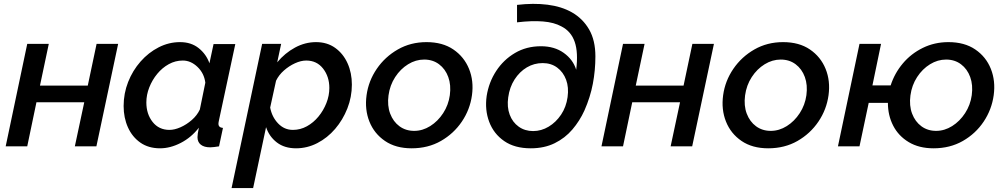

<svg xmlns="http://www.w3.org/2000/svg" viewBox="-20 -747 5132 980"><path d="M9 0 119 -523H229L184 -310H428L473 -523H583L472 0H362L410 -225H166L119 0Z M797 10Q738 10 696.5 -19Q655 -48 633 -97Q611 -146 611 -206Q611 -270 634 -328.5Q657 -387 697.5 -433Q738 -479 790 -505.5Q842 -532 899 -532Q956 -532 994.5 -501Q1033 -470 1049 -424L1070 -522H1181L1097 -130Q1096 -125 1095.5 -121.5Q1095 -118 1095 -115Q1095 -96 1118 -94L1098 0Q1084 2 1073 3.5Q1062 5 1053 5Q1022 5 1005 -8.5Q988 -22 988 -47Q988 -62 995 -95Q956 -45 902.5 -17.5Q849 10 797 10ZM845 -84Q871 -84 901.5 -97.5Q932 -111 959 -134.5Q986 -158 1000 -188L1028 -325Q1022 -373 988 -405.5Q954 -438 913 -438Q875 -438 841.5 -419.5Q808 -401 782.5 -370Q757 -339 742 -301Q727 -263 727 -224Q727 -165 759 -124.5Q791 -84 845 -84Z M1318 -523H1415L1395 -429Q1434 -476 1485.5 -504Q1537 -532 1593 -532Q1650 -532 1691 -502.5Q1732 -473 1754 -424Q1776 -375 1776 -315Q1776 -252 1753 -193.5Q1730 -135 1690.5 -89Q1651 -43 1599.5 -16.5Q1548 10 1491 10Q1432 10 1393 -20Q1354 -50 1338 -98L1272 213H1162ZM1475 -84Q1513 -84 1546.5 -102.5Q1580 -121 1605.5 -152Q1631 -183 1646 -221Q1661 -259 1661 -298Q1661 -356 1629 -397Q1597 -438 1543 -438Q1516 -438 1485.5 -424Q1455 -410 1429 -387Q1403 -364 1389 -335L1359 -198Q1368 -150 1399.5 -117Q1431 -84 1475 -84Z M2081 10Q2000 10 1945 -27.5Q1890 -65 1865.5 -126.5Q1841 -188 1851 -261Q1861 -334 1903 -395.5Q1945 -457 2010.5 -494.5Q2076 -532 2157 -532Q2239 -532 2294 -494.5Q2349 -457 2374 -395.5Q2399 -334 2389 -261Q2379 -188 2337.5 -126.5Q2296 -65 2230.5 -27.5Q2165 10 2081 10ZM2094 -79Q2137 -79 2176 -103.5Q2215 -128 2242 -169.5Q2269 -211 2276 -261Q2283 -313 2268 -354Q2253 -395 2221 -419Q2189 -443 2145 -443Q2102 -443 2063 -419Q2024 -395 1997 -353.5Q1970 -312 1963 -260Q1956 -208 1971.5 -167Q1987 -126 2019 -102.5Q2051 -79 2094 -79Z M2689 10Q2607 10 2553.5 -27Q2500 -64 2477 -125Q2454 -186 2464 -257Q2475 -327 2512.5 -384.5Q2550 -442 2608.5 -476.5Q2667 -511 2741 -511Q2810 -511 2857.5 -477Q2905 -443 2921 -391Q2932 -479 2913.5 -533Q2895 -587 2846 -612Q2808 -633 2751 -637.5Q2694 -642 2619 -633V-722Q2703 -732 2774.5 -723Q2846 -714 2899 -684Q2955 -652 2987 -596.5Q3019 -541 3019 -459Q3019 -388 3006 -319.5Q2993 -251 2963 -183Q2939 -130 2901.5 -86Q2864 -42 2811 -16Q2758 10 2689 10ZM2701 -78Q2743 -78 2780.5 -100.5Q2818 -123 2844 -162Q2870 -201 2877 -251Q2884 -301 2869.5 -340Q2855 -379 2824 -402Q2793 -425 2750 -425Q2706 -425 2669 -403Q2632 -381 2606.5 -341.5Q2581 -302 2574 -250Q2567 -201 2581.5 -162Q2596 -123 2627.5 -100.5Q2659 -78 2701 -78Z M3050 0 3160 -523H3270L3225 -310H3469L3514 -523H3624L3513 0H3403L3451 -225H3207L3160 0Z M3901 10Q3820 10 3765 -27.5Q3710 -65 3685.5 -126.5Q3661 -188 3671 -261Q3681 -334 3723 -395.5Q3765 -457 3830.5 -494.5Q3896 -532 3977 -532Q4059 -532 4114 -494.5Q4169 -457 4194 -395.5Q4219 -334 4209 -261Q4199 -188 4157.5 -126.5Q4116 -65 4050.5 -27.5Q3985 10 3901 10ZM3914 -79Q3957 -79 3996 -103.5Q4035 -128 4062 -169.5Q4089 -211 4096 -261Q4103 -313 4088 -354Q4073 -395 4041 -419Q4009 -443 3965 -443Q3922 -443 3883 -419Q3844 -395 3817 -353.5Q3790 -312 3783 -260Q3776 -208 3791.5 -167Q3807 -126 3839 -102.5Q3871 -79 3914 -79Z M4257 0 4367 -523H4477L4433 -311H4526Q4546 -373 4588 -423Q4630 -473 4690 -502.5Q4750 -532 4821 -532Q4903 -532 4958 -494.5Q5013 -457 5037.5 -395.5Q5062 -334 5052 -261Q5042 -188 5001 -126.5Q4960 -65 4894.5 -27.5Q4829 10 4745 10Q4671 10 4618.5 -21.5Q4566 -53 4539 -105.5Q4512 -158 4512 -222H4414L4367 0ZM4758 -79Q4801 -79 4840 -103.5Q4879 -128 4906 -169.5Q4933 -211 4940 -261Q4947 -313 4932 -354Q4917 -395 4885 -419Q4853 -443 4809 -443Q4766 -443 4727 -419Q4688 -395 4661 -353.5Q4634 -312 4627 -260Q4620 -208 4635.5 -167Q4651 -126 4683 -102.5Q4715 -79 4758 -79Z"/></svg>

Font: Raleway SemiBold
Style: Italic
Weight: 600
Italic angle: -12°
Designer: Matt McInerney, Pablo Impallari, Rodrigo Fuenzalida
Foundry: Matt McInerney, Pablo Impallari, Rodrigo Fuenzalida
Version: Version 4.026